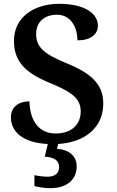

<svg xmlns="http://www.w3.org/2000/svg" viewBox="-20 -744 610 1004"><path d="M243 240C328 240 381 197 381 126C381 73 343 39 278 34L284 9C429 0 520 -81 520 -202C520 -302 460 -359 331 -412C203 -464 169 -501 169 -567C169 -630 214 -667 277 -667C357 -667 385 -592 385 -533C454 -533 492 -564 492 -610C492 -672 425 -724 289 -724C153 -724 53 -650 53 -531C53 -428 105 -366 239 -311C353 -264 402 -231 402 -161C402 -92 353 -46 271 -46C185 -46 136 -111 134 -214C81 -214 37 -188 37 -130C37 -62 90 2 230 9L214 75C257 78 289 91 289 130C289 164 266 180 228 180C210 180 184 177 160 172V229C184 236 222 240 243 240Z"/></svg>

Font: Noto Serif Tamil SemiBold
Style: Regular
Weight: 600
Designer: Indian Type Foundry, Tom Grace, and the Monotype Design Team
Foundry: Monotype Imaging Inc.
Version: Version 2.004